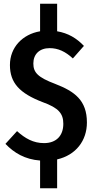

<svg xmlns="http://www.w3.org/2000/svg" viewBox="-20 -847 509 1025"><path d="M444 -193C444 -312 378 -359 275 -399C182 -434 158 -460 158 -508C158 -558 191 -590 245 -590C290 -590 329 -572 369 -535L428 -602C389 -643 344 -670 285 -680V-827H194V-680C100 -664 33 -594 33 -500C33 -404 85 -349 207 -302C293 -271 318 -241 318 -186C318 -122 280 -83 215 -83C158 -83 114 -108 71 -147L9 -79C55 -31 113 4 194 10V158H285V4C385 -19 444 -96 444 -193Z"/></svg>

Font: Fira Sans Condensed Medium
Style: Regular
Weight: 500
Width: 3
Designer: Carrois Corporate & Edenspiekermann AG
Foundry: Carrois Corporate GbR & Edenspiekermann AG
Version: Version 4.202;PS 004.202;hotconv 1.0.88;makeotf.lib2.5.64775